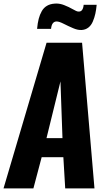

<svg xmlns="http://www.w3.org/2000/svg" viewBox="-23 -1047 590 1067"><path d="M431.6 -880.4Q429.2 -880.4 426.8 -880.4Q407.2 -879.9 382.8 -890.6Q355.5 -902.3 330.6 -915Q305.7 -927.7 292 -927.7Q264.6 -927.7 260.7 -886.7H183.1Q186 -918.9 192.1 -942.4Q198.2 -965.8 209.2 -985.1Q220.2 -1004.4 238.3 -1014.9Q256.3 -1025.4 281.2 -1026.9Q285.2 -1027.3 289.6 -1027.3Q311.5 -1027.3 333.5 -1018.6Q359.9 -1008.3 380.9 -996.1Q401.9 -983.9 410.6 -982.9Q425.3 -981 432.9 -991.2Q440.4 -1001.5 441.9 -1020.5H514.2Q511.7 -992.7 506.8 -970.7Q502 -948.7 492.9 -927.5Q483.9 -906.2 468.3 -894Q452.6 -881.8 431.6 -880.4ZM235.4 -279.3H324.2L313 -594.7ZM-3.4 0 235.8 -809.6H433.1L502 0H339.4L329.1 -173.3H208.5L162.6 0Z"/></svg>

Font: Oswald
Style: Bold
Weight: 700
Designer: Vernon Adams
Foundry: Vernon Adams
Version: 3.0; ttfautohint (v0.94.23-7a4d-dirty) -l 8 -r 50 -G 200 -x 